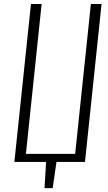

<svg xmlns="http://www.w3.org/2000/svg" viewBox="-20 -830 551 984"><path d="M208 134.3 216.3 0H53.7L138.7 -809.6H193.4L112.8 -41.5H365.2L445.8 -809.6H500.5L415.5 0H269.5L250 134.3Z"/></svg>

Font: Oswald
Style: Extra-Light
Weight: 200
Designer: Vernon Adams
Foundry: Vernon Adams
Version: 3.0; ttfautohint (v0.94.23-7a4d-dirty) -l 8 -r 50 -G 200 -x 